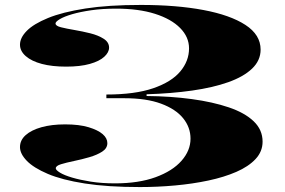

<svg xmlns="http://www.w3.org/2000/svg" viewBox="-20 -743 1154 778"><path d="M547 15Q416 15 323.5 0.5Q231 -14 173.5 -38.5Q116 -63 88.5 -91.5Q61 -120 61 -147Q61 -175 84 -195.5Q107 -216 148 -227.5Q189 -239 244 -239Q301 -239 339 -227.5Q377 -216 396 -199.5Q415 -183 415 -163Q415 -142 394 -128.5Q373 -115 342 -106Q311 -97 279.5 -90.5Q248 -84 227 -77.5Q206 -71 206 -61Q206 -54 223 -43.5Q240 -33 272 -23.5Q304 -14 348 -7Q392 0 446 0Q542 0 610.5 -25Q679 -50 715.5 -91.5Q752 -133 752 -181Q752 -227 722 -264Q692 -301 632.5 -323Q573 -345 484 -345H411V-360Q527 -360 601 -385.5Q675 -411 710.5 -453.5Q746 -496 746 -547Q746 -593 710 -629.5Q674 -666 608 -687Q542 -708 450 -708Q395 -708 350 -701.5Q305 -695 272.5 -685.5Q240 -676 222.5 -665.5Q205 -655 205 -648Q205 -638 227 -632.5Q249 -627 281.5 -621.5Q314 -616 346 -608Q378 -600 400 -586Q422 -572 422 -550Q422 -531 402.5 -513Q383 -495 344 -484Q305 -473 248 -473Q191 -473 149.5 -484Q108 -495 84.5 -515.5Q61 -536 61 -562Q61 -590 88.5 -618Q116 -646 174.5 -670Q233 -694 326 -708.5Q419 -723 551 -723Q695 -723 804 -702.5Q913 -682 974.5 -642Q1036 -602 1036 -542Q1036 -498 1001.5 -465Q967 -432 905 -410Q843 -388 758.5 -376Q674 -364 574 -361V-354Q672 -353 757 -341.5Q842 -330 907 -308Q972 -286 1008 -251.5Q1044 -217 1044 -169Q1044 -129 1015.5 -98.5Q987 -68 937.5 -46.5Q888 -25 824.5 -11.5Q761 2 689.5 8.5Q618 15 547 15Z"/></svg>

Font: Kalnia Expanded Medium
Style: Regular
Weight: 500
Width: 7
Designer: Frida Medrano
Foundry: Frida Medrano
Version: Version 1.105